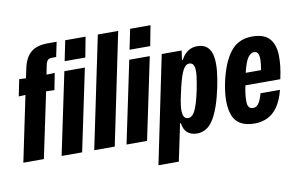

<svg xmlns="http://www.w3.org/2000/svg" viewBox="-100 -898 1936 1235"><g transform="rotate(-10 868.5 -281.0)"><path d="M-12 0 77 -427 33 -425 55 -534 99 -532 113 -598Q127 -663 165 -696Q203 -729 275 -729H334L314 -633H289Q263 -633 255 -619.5Q247 -606 244 -587L233 -532L287 -534L266 -425L212 -427L122 0Z M363 -597 390 -729H523L498 -597ZM238 0 350 -534H484L372 0Z M451 0 603 -729H736L585 0Z M787 -597 814 -729H947L922 -597ZM662 0 774 -534H908L796 0Z M841 167 986 -534H1116L1108 -474H1113Q1131 -507 1157 -525.5Q1183 -544 1218 -544Q1262 -544 1285.5 -521Q1309 -498 1315.5 -458Q1322 -418 1317 -366.5Q1312 -315 1300 -259Q1273 -130 1231.5 -60.5Q1190 9 1122 9Q1083 9 1059 -12Q1035 -33 1030 -75H1025L974 167ZM1083 -99Q1110 -99 1129 -137.5Q1148 -176 1167 -266Q1177 -316 1182 -356Q1187 -396 1180 -419.5Q1173 -443 1148 -443Q1126 -443 1108.5 -411.5Q1091 -380 1072 -300L1061 -250Q1053 -217 1049 -182Q1045 -147 1051.5 -123Q1058 -99 1083 -99Z M1499 10Q1389 10 1358 -67.5Q1327 -145 1355 -282Q1383 -411 1435 -477.5Q1487 -544 1577 -544Q1655 -544 1689.5 -505.5Q1724 -467 1726.5 -399Q1729 -331 1709 -242H1481Q1467 -176 1469 -133Q1471 -90 1505 -90Q1527 -90 1541.5 -110.5Q1556 -131 1568 -175H1695Q1677 -105 1647.5 -64.5Q1618 -24 1580 -7Q1542 10 1499 10ZM1572 -443Q1551 -443 1532.5 -417.5Q1514 -392 1497 -321H1597Q1603 -354 1604.5 -381.5Q1606 -409 1599 -426Q1592 -443 1572 -443Z"/></g></svg>

Font: Mona Sans Condensed
Style: Bold Italic
Weight: 700
Width: 3
Italic angle: -11.7°
Designer: Deni Anggara
Foundry: GitHub
Version: Version 1.001; ttfautohint (v1.8.4.7-5d5b);gftools[0.9.31]